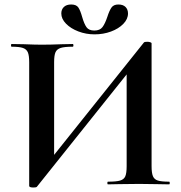

<svg xmlns="http://www.w3.org/2000/svg" viewBox="-20 -821 805 855"><path d="M636 -635Q643 -635 649 -633Q655 -631 655 -628V-81Q655 -51 661 -36.5Q667 -22 683 -17Q699 -12 733 -12Q736 -12 736 -6Q736 0 733 0Q698 0 677 -1L600 -2L510 -1Q492 0 461 0Q458 0 458 -6Q458 -12 461 -12Q498 -12 515 -17Q532 -22 538 -36Q544 -50 544 -81V-522L577 -531L144 11Q141 14 129 14Q110 14 110 7V-544Q110 -574 104 -588Q98 -602 82 -607.5Q66 -613 32 -613Q29 -613 29 -619Q29 -625 32 -625L88 -624Q138 -622 165 -622Q205 -622 255 -624L304 -625Q307 -625 307 -619Q307 -613 304 -613Q267 -613 250 -607.5Q233 -602 227 -588Q221 -574 221 -544V-99L188 -90L621 -632Q624 -635 636 -635ZM458 -746Q467 -774 476.5 -787.5Q486 -801 507 -801Q528 -801 539 -790Q550 -779 550 -761Q550 -736 529 -714.5Q508 -693 474 -680.5Q440 -668 401 -668Q363 -668 329 -681Q295 -694 274 -715.5Q253 -737 253 -761Q253 -779 264.5 -790Q276 -801 297 -801Q320 -801 329 -787.5Q338 -774 346 -745Q355 -714 365.5 -699.5Q376 -685 400 -685Q425 -685 436.5 -700.5Q448 -716 458 -746Z"/></svg>

Font: Cormorant Garamond
Style: Bold
Weight: 700
Designer: Christian Thalmann (Catharsis Fonts)
Foundry: Catharsis Fonts
Version: Version 4.000